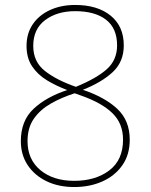

<svg xmlns="http://www.w3.org/2000/svg" viewBox="-20 -744 610 774"><path d="M283 -724Q373 -724 426 -681Q479 -638 479 -561Q479 -495 434.5 -453.5Q390 -412 314 -382Q403 -352 453 -305Q503 -258 503 -181Q503 -120 473 -77.5Q443 -35 392.5 -12.5Q342 10 279 10Q216 10 167.5 -13.5Q119 -37 91.5 -78.5Q64 -120 64 -175Q64 -257 115 -305Q166 -353 251 -381Q206 -398 169 -420.5Q132 -443 109.5 -476.5Q87 -510 87 -559Q87 -609 112 -646Q137 -683 181.5 -703.5Q226 -724 283 -724ZM283 -699Q210 -699 162 -663Q114 -627 114 -559Q114 -495 161 -458Q208 -421 286 -394Q369 -428 410.5 -465Q452 -502 452 -561Q452 -630 407.5 -664.5Q363 -699 283 -699ZM91 -175Q91 -101 143 -58Q195 -15 279 -15Q365 -15 420.5 -57Q476 -99 476 -181Q476 -246 433.5 -287.5Q391 -329 309 -358L281 -368Q228 -351 185 -326.5Q142 -302 116.5 -265.5Q91 -229 91 -175Z"/></svg>

Font: Noto Sans Syriac Western Thin
Style: Regular
Weight: 100
Designer: Patrick Giasson and the Monotype Design Team
Foundry: Monotype Imaging Inc.
Version: Version 3.000; ttfautohint (v1.8.4.7-5d5b)